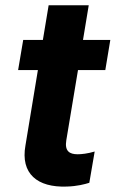

<svg xmlns="http://www.w3.org/2000/svg" viewBox="-20 -696 436 724"><path d="M396 -545.5H293L314.6 -676.1H163.4L141.7 -545.5H67.5L48.3 -431.8H122.9L76 -147.7C56.8 -41.2 120.7 11.7 231.9 7.5C271 6.4 299.7 -1.4 316.8 -6.7L337 -124.6C309.7 -116.5 286.9 -114.3 272.7 -114.3C242.5 -114.3 223 -125.7 230.1 -167.6L274.1 -431.8H377.1Z"/></svg>

Font: Margiela Sans
Style: Bold Italic
Weight: 700
Italic angle: -9.39999°
Designer: Stefan Endress, Andreas Faust
Version: Version 1.100;FEAKit 1.0